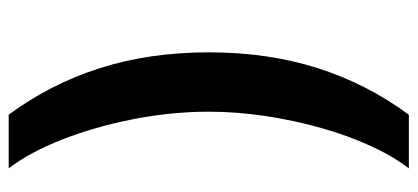

<svg xmlns="http://www.w3.org/2000/svg" viewBox="-274 -514 942 433"><g transform="rotate(-90 196.5 -297.0)"><path d="M295.5 -296.5Q295.5 -163.7 260.1 -52Q224.8 59.7 154.8 154.5H33.7Q61.1 119.3 84.3 68.5Q107.6 17.8 124.8 -43Q142 -103.7 151.8 -168.7Q161.6 -233.7 161.6 -296.5Q161.6 -380.7 144.7 -467Q127.8 -553.3 98.9 -627.1Q70 -701 33.7 -747.9H154.8Q224.8 -653.1 260.1 -541.4Q295.5 -429.7 295.5 -296.5Z"/></g></svg>

Font: InterMG SemiBold
Style: Regular
Weight: 600
Designer: Rasmus Andersson
Foundry: rsms
Version: Version 3.019;December 26, 2023;FontCreator 15.0.0.2955 64-b